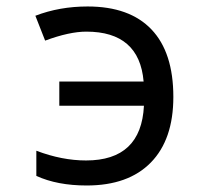

<svg xmlns="http://www.w3.org/2000/svg" viewBox="-20 -566 640 596"><path d="M92.8 -20V-98.1Q172.4 -67.9 247.1 -67.9Q418.5 -67.9 426.8 -237.8H164.1V-313H425.8Q412.6 -467.8 248 -467.8Q195.3 -467.8 120.1 -439.9L89.8 -517.1Q164.6 -545.9 252 -545.9Q382.3 -545.9 450.2 -474.6Q518.1 -403.3 518.1 -265.1Q518.1 -132.8 448.2 -61.5Q378.4 9.8 249 9.8Q157.7 9.8 92.8 -20Z"/></svg>

Font: WenQuanYi Micro Hei Mono
Style: Regular
Weight: 400
Foundry: Ascender Corporation
Version: Version 0.2.0-beta